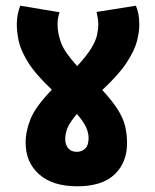

<svg xmlns="http://www.w3.org/2000/svg" viewBox="-20 -652 545 674"><path d="M426 -150Q426 -81 382 -39.5Q338 2 251 2Q165 2 117.5 -40Q70 -82 70 -151Q70 -192 87.5 -235Q105 -278 162 -337Q103 -393 77.5 -435Q52 -477 45.5 -508.5Q39 -540 39 -567Q39 -586 42.5 -602.5Q46 -619 51 -632L189 -609Q186 -600 184 -589.5Q182 -579 182 -567Q182 -535 194.5 -501.5Q207 -468 251 -420Q284 -456 300 -482Q316 -508 320.5 -528.5Q325 -549 325 -566Q325 -578 323 -589Q321 -600 319 -610L457 -632Q463 -618 466 -602Q469 -586 469 -565Q469 -539 460.5 -506.5Q452 -474 424.5 -432Q397 -390 339 -336Q375 -297 394 -266.5Q413 -236 419.5 -208Q426 -180 426 -150ZM209 -165Q209 -144 219.5 -131.5Q230 -119 250 -119Q267 -119 279 -130.5Q291 -142 291 -168Q291 -185 282.5 -204.5Q274 -224 250 -252Q226 -224 217.5 -204Q209 -184 209 -165Z"/></svg>

Font: Noto Sans Devanagari Condensed ExtraBold
Style: Regular
Weight: 800
Width: 3
Designer: Jelle Bosma - Monotype Design Team
Foundry: Monotype Imaging Inc.
Version: Version 2.004; ttfautohint (v1.8.4.7-5d5b)